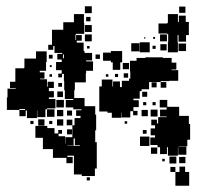

<svg xmlns="http://www.w3.org/2000/svg" viewBox="-20 -624 672 613"><path d="M251 -604H273V-582H251ZM552 -603H572V-583H552ZM284 -170H289V-86H283V-62H241V-67H216V-127H195V-123H212V-103H192V-120H149V-148H117V-184H93V-222H131V-215H154V-198H166V-209H178V-197H167V-189H188V-166H189V-186H211V-224H218V-247H237V-254H223V-272H240V-275H214V-281H190V-305H214V-308H187V-336H185V-365H184V-388H178V-377H166V-389H177V-400H159V-426H177V-434H163V-452H179V-455H154V-477H150V-465H134V-481H146V-529H182V-553H216V-579H248V-550H249V-516H222V-513H221V-496H223V-512H241V-494H225V-488H247V-461H250V-455H274V-431H255V-428H277V-398H255V-390H254V-361H219V-336H217V-311H250V-285H284V-258H287V-208H284ZM517 -515H514V-517H486V-549H514V-551H516V-579H548V-554H551V-574H573V-554H583V-512H574V-491H550V-512H547V-489H548V-457H516V-489H517ZM269 -570V-556H255V-570ZM251 -544H273V-522H251ZM251 -514H273V-492H251ZM491 -514H513V-492H491ZM469 -506H475V-500H469ZM440 -505H444V-501H440ZM426 -489H458V-457H426ZM399 -486H425V-460H399ZM574 -461H550V-485H574ZM512 -483V-463H492V-483ZM467 -478H477V-468H467ZM266 -477V-469H258V-477ZM340 -425H334V-430H309V-456H334V-461H370V-425H364V-401H340ZM98 -271V-247H66V-271H62V-253H42V-273H60V-276H42V-273H2V-313H4V-341H30V-343H12V-363H29V-406H57V-408H58V-437H95V-460H129V-426H127V-398H107V-393H122V-373H108V-371H130V-347H132V-363H152V-343H136V-333H152V-313H136V-308H157V-278H130V-275H125V-250H99V-271ZM181 -438H184V-450H181ZM285 -450H299V-436H285ZM136 -449H148V-437H136ZM426 -333V-309H406V-304H423V-282H406V-270H419V-256H405V-269H396V-249H368V-264H367V-248H337V-264H323V-268H297V-348H305V-370H339V-348H341V-364H363V-346H369V-366H392V-373H396V-396H395V-430H416V-439H444V-441H500V-439H528V-424H543V-402H528V-400H549V-366H520V-365H493V-362H456V-339H432V-333ZM372 -423H392V-403H372ZM139 -410V-416H145V-410ZM389 -390V-376H375V-390ZM357 -388V-378H347V-388ZM146 -379H138V-387H146ZM326 -387V-379H318V-387ZM511 -362V-344H493V-362ZM464 -361H480V-345H464ZM166 -347V-359H178V-347ZM181 -314H163V-332H181ZM434 -331H450V-315H434ZM184 -281H160V-305H184ZM583 -254V-228H587V-178H578V-157H551V-156H575V-130H549V-154H548V-127H516V-154H513V-132H491V-154H483V-161H460V-185H475V-192H461V-214H475V-224H463V-242H481V-230H485V-250H512V-252H491V-274H512V-281H490V-305H514V-283H552V-254ZM447 -298V-288H437V-298ZM477 -298V-288H467V-298ZM154 -275V-251H130V-275ZM483 -252H461V-274H483ZM162 -273H182V-253H162ZM432 -273H452V-253H432ZM194 -255V-271H210V-255ZM122 -243V-223H102V-243ZM182 -223H162V-243H182ZM193 -224V-242H211V-224ZM87 -228H77V-238H87ZM147 -238V-228H137V-238ZM386 -229H378V-237H386ZM194 -195V-211H210V-195ZM448 -209V-197H436V-209ZM457 -158H427V-188H457ZM215 -160H195V-159H218V-158H235V-160H219V-182H215ZM482 -133H462V-153H482ZM521 -124H543V-102H521ZM552 -123H572V-103H552ZM506 -109H498V-117H506ZM553 -92H571V-75H584V-31H540V-75H553ZM524 -75V-91H540V-75ZM267 -48H257V-58H267Z"/></svg>

Font: Rubik-Storm
Style: Regular
Weight: 400
Designer: NaN (generative design), Hubert & Fischer (Rubik source font outlines)
Foundry: NaN, Hubert & Fischer
Version: Version 1.000